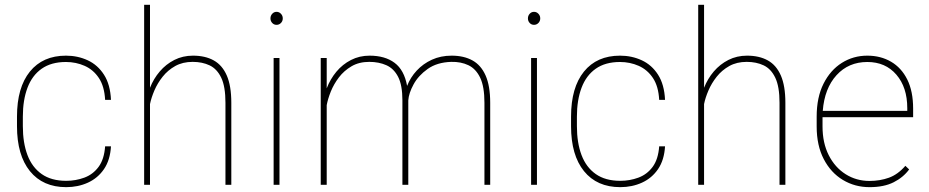

<svg xmlns="http://www.w3.org/2000/svg" viewBox="-20 -770 3870 800"><path d="M418 -160.2H442.4Q439 -103 413.3 -65.4Q387.7 -27.8 346.4 -9Q305.2 9.8 255.9 9.8Q158.7 9.8 104.7 -56.9Q50.8 -123.5 50.8 -244.1V-284.2Q50.8 -405.3 104.5 -471.7Q158.2 -538.1 254.9 -538.1Q303.7 -538.1 345.5 -518.8Q387.2 -499.5 413.3 -458.7Q439.5 -418 442.4 -354H418Q415 -410.2 392.1 -444.8Q369.1 -479.5 332.8 -495.6Q296.4 -511.7 254.9 -511.7Q193.4 -511.7 153.6 -483.6Q113.8 -455.6 94.5 -404.3Q75.2 -353 75.2 -284.2V-244.1Q75.2 -174.8 94.5 -123.8Q113.8 -72.8 153.8 -44.7Q193.8 -16.6 255.9 -16.6Q295.4 -16.6 331.3 -29.8Q367.2 -43 390.6 -74.5Q414.1 -106 418 -160.2Z M784.2 -538.1Q835 -538.1 870.6 -518.3Q906.2 -498.5 925 -455.3Q943.8 -412.1 943.8 -341.8V0H919.4V-341.8Q919.4 -409.2 901.9 -446Q884.3 -482.9 853.5 -497.6Q822.8 -512.2 782.7 -512.2Q741.2 -512.2 710.2 -494.9Q679.2 -477.5 657.7 -450.4Q636.2 -423.3 623.3 -393.1Q610.4 -362.8 605 -336.4V0H580.6V-750H605V-404.3Q620.1 -442.4 645.8 -472.4Q671.4 -502.4 706.5 -520.3Q741.7 -538.1 784.2 -538.1Z M1132.3 -720.7Q1143.1 -720.7 1150.6 -712.6Q1158.2 -704.6 1158.2 -693.4Q1158.2 -682.1 1150.6 -674.3Q1143.1 -666.5 1132.3 -666.5Q1121.6 -666.5 1114.3 -674.3Q1106.9 -682.1 1106.9 -693.4Q1106.9 -704.6 1114.3 -712.6Q1121.6 -720.7 1132.3 -720.7ZM1144.5 0H1120.1V-528.3H1144.5Z M1861.8 -538.1Q1912.6 -538.1 1948.5 -518.3Q1984.4 -498.5 2003.4 -455.3Q2022.5 -412.1 2022.5 -341.8V0H1998.5V-341.8Q1998.5 -409.2 1980.7 -446.3Q1962.9 -483.4 1931.6 -498.3Q1900.4 -513.2 1859.9 -512.2Q1800.8 -510.3 1762 -482.7Q1723.1 -455.1 1703.1 -418.2Q1683.1 -381.3 1681.2 -351.6V0H1656.7V-351.6Q1656.7 -415 1638.9 -449.7Q1621.1 -484.4 1589.8 -498.3Q1558.6 -512.2 1518.6 -512.2Q1476.1 -512.2 1444.8 -493.9Q1413.6 -475.6 1392.3 -447.8Q1371.1 -419.9 1358.6 -389.2Q1346.2 -358.4 1341.3 -332V0H1316.4V-528.3H1341.3V-401.9Q1356 -440.4 1381.6 -471.2Q1407.2 -502 1442.4 -520Q1477.5 -538.1 1520 -538.1Q1584 -538.1 1624 -508.3Q1664.1 -478.5 1676.3 -412.1Q1689.9 -447.3 1716.3 -475.8Q1742.7 -504.4 1779.5 -521.2Q1816.4 -538.1 1861.8 -538.1Z M2205.1 -720.7Q2215.8 -720.7 2223.4 -712.6Q2231 -704.6 2231 -693.4Q2231 -682.1 2223.4 -674.3Q2215.8 -666.5 2205.1 -666.5Q2194.3 -666.5 2187 -674.3Q2179.7 -682.1 2179.7 -693.4Q2179.7 -704.6 2187 -712.6Q2194.3 -720.7 2205.1 -720.7ZM2217.3 0H2192.9V-528.3H2217.3Z M2726.6 -160.2H2751Q2747.6 -103 2721.9 -65.4Q2696.3 -27.8 2655 -9Q2613.8 9.8 2564.5 9.8Q2467.3 9.8 2413.3 -56.9Q2359.4 -123.5 2359.4 -244.1V-284.2Q2359.4 -405.3 2413.1 -471.7Q2466.8 -538.1 2563.5 -538.1Q2612.3 -538.1 2654.1 -518.8Q2695.8 -499.5 2721.9 -458.7Q2748 -418 2751 -354H2726.6Q2723.6 -410.2 2700.7 -444.8Q2677.7 -479.5 2641.4 -495.6Q2605 -511.7 2563.5 -511.7Q2502 -511.7 2462.2 -483.6Q2422.4 -455.6 2403.1 -404.3Q2383.8 -353 2383.8 -284.2V-244.1Q2383.8 -174.8 2403.1 -123.8Q2422.4 -72.8 2462.4 -44.7Q2502.4 -16.6 2564.5 -16.6Q2604 -16.6 2639.9 -29.8Q2675.8 -43 2699.2 -74.5Q2722.7 -106 2726.6 -160.2Z M3092.8 -538.1Q3143.6 -538.1 3179.2 -518.3Q3214.8 -498.5 3233.6 -455.3Q3252.4 -412.1 3252.4 -341.8V0H3228V-341.8Q3228 -409.2 3210.4 -446Q3192.9 -482.9 3162.1 -497.6Q3131.3 -512.2 3091.3 -512.2Q3049.8 -512.2 3018.8 -494.9Q2987.8 -477.5 2966.3 -450.4Q2944.8 -423.3 2931.9 -393.1Q2918.9 -362.8 2913.6 -336.4V0H2889.2V-750H2913.6V-404.3Q2928.7 -442.4 2954.3 -472.4Q2980 -502.4 3015.1 -520.3Q3050.3 -538.1 3092.8 -538.1Z M3784.7 -281.7H3407.2V-243.2Q3407.2 -174.3 3433.1 -123.3Q3459 -72.3 3503.4 -44.2Q3547.9 -16.1 3603 -16.1Q3646.5 -16.1 3683.8 -29.5Q3721.2 -43 3752.4 -79.1L3768.1 -64Q3743.7 -30.8 3703.4 -10.5Q3663.1 9.8 3603 9.8Q3542 9.8 3491.9 -20.3Q3441.9 -50.3 3412.4 -106.9Q3382.8 -163.6 3382.8 -243.2V-284.2Q3382.8 -364.7 3411.4 -421.4Q3439.9 -478 3487.8 -508.1Q3535.6 -538.1 3593.8 -538.1Q3649.4 -538.1 3692.6 -512.9Q3735.8 -487.8 3760.3 -438.7Q3784.7 -389.6 3784.7 -317.4ZM3593.8 -511.7Q3515.6 -511.7 3465.6 -456.8Q3415.5 -401.9 3408.2 -308.1H3760.3V-319.3Q3760.3 -406.2 3714.8 -459Q3669.4 -511.7 3593.8 -511.7Z"/></svg>

Font: Robert Sans Thin
Style: Regular
Weight: 100
Designer: Christian Robertson (extended by Adam Twardoch)
Foundry: Google
Version: Version 12.135;April 2, 2019;FontCreator 11.5.0.2425 64-bit;